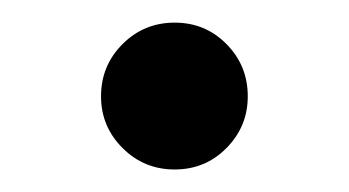

<svg xmlns="http://www.w3.org/2000/svg" viewBox="-20 -430 305 168"><path d="M132.8 -281.7Q106 -281.7 87.2 -300.5Q68.4 -319.3 68.4 -345.7Q68.4 -372.6 87.2 -391.4Q106 -410.2 132.8 -410.2Q159.7 -410.2 178.2 -391.4Q196.8 -372.6 196.8 -345.7Q196.8 -319.3 178.2 -300.5Q159.7 -281.7 132.8 -281.7Z"/></svg>

Font: Inter 20pt
Style: Regular
Weight: 400
Version: Version 4.001;git-66647c0bb